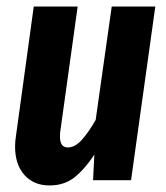

<svg xmlns="http://www.w3.org/2000/svg" viewBox="-20 -550 506 586"><path d="M26 -103Q26 -119 29 -137L83 -530H217L164 -149Q163 -143 163 -133Q163 -100 187 -100Q209 -100 230 -123.5Q251 -147 272 -184L321 -530H454L380 0H264L268 -78Q238 -33 207 -8.5Q176 16 131 16Q83 16 54.5 -16Q26 -48 26 -103Z"/></svg>

Font: Fira Sans Compressed SemiBold
Style: Italic
Weight: 600
Width: 1
Italic angle: -8°
Designer: bBox Type GmbH & Carrois Corporate GbR & Edenspiekermann AG
Foundry: bBox Type GmbH & Carrois Corporate GbR & Edenspiekermann AG
Version: Version 4.301